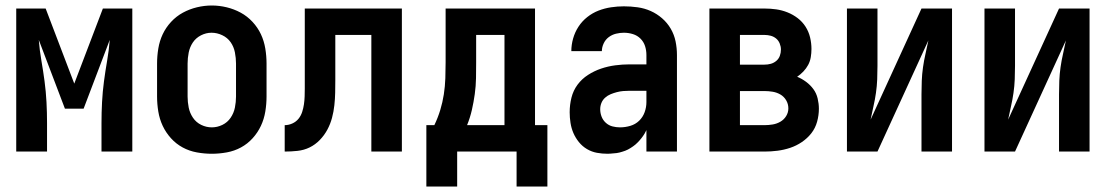

<svg xmlns="http://www.w3.org/2000/svg" viewBox="-20 -551 4040 698"><path d="M39 0V-520H146L250 -247L354 -520H461V0H349V-104Q349 -142 351 -180Q353 -218 358 -255.5Q363 -293 369.5 -330.5Q376 -368 379 -406L284 -156H216L121 -406Q124 -368 130.5 -330.5Q137 -293 142 -255.5Q147 -218 149 -180Q151 -142 151 -104V0Z M750 8Q723 8 695.5 3Q668 -2 644 -15Q620 -28 601.5 -48.5Q583 -69 571.5 -93.5Q560 -118 555.5 -145.5Q551 -173 551 -200V-320Q551 -347 555.5 -374.5Q560 -402 571.5 -426.5Q583 -451 602 -471.5Q621 -492 645 -505Q669 -518 696 -524.5Q723 -531 750 -531Q777 -531 804 -524.5Q831 -518 855 -505Q879 -492 898 -471.5Q917 -451 928.5 -426.5Q940 -402 944.5 -374.5Q949 -347 949 -320V-200Q949 -173 944.5 -145.5Q940 -118 928.5 -93.5Q917 -69 898.5 -48.5Q880 -28 856 -15Q832 -2 804.5 3Q777 8 750 8ZM750 -88Q770 -88 788.5 -97Q807 -106 818.5 -123Q830 -140 834 -160Q838 -180 838 -200V-320Q838 -340 834 -360.5Q830 -381 818.5 -397.5Q807 -414 788 -423Q769 -432 749 -432Q729 -432 710.5 -422.5Q692 -413 681 -396.5Q670 -380 666 -360Q662 -340 662 -320V-200Q662 -180 666 -160Q670 -140 681.5 -123Q693 -106 711.5 -97Q730 -88 750 -88Z M1015 0V-96Q1029 -96 1042.5 -102Q1056 -108 1065 -119Q1074 -130 1078.5 -144Q1083 -158 1085 -172Q1087 -186 1087.5 -200.5Q1088 -215 1088 -229Q1088 -237 1088 -245Q1088 -253 1088 -261V-520H1441V0H1330V-424H1199V-261Q1199 -237 1198.5 -214Q1198 -191 1195.5 -168Q1193 -145 1187 -122.5Q1181 -100 1170 -79.5Q1159 -59 1142.5 -42Q1126 -25 1105.5 -15Q1085 -5 1061.5 -2.5Q1038 0 1015 0Z M1530 127V-96H1559Q1572 -123 1580.5 -151Q1589 -179 1593.5 -208Q1598 -237 1599 -266.5Q1600 -296 1600 -325V-520H1925V-96H1970V127H1858V0H1642V127ZM1814 -96V-424H1711V-325Q1711 -296 1710.5 -267Q1710 -238 1706 -209Q1702 -180 1695.5 -151.5Q1689 -123 1678 -96Z M2189 8Q2169 8 2150 4.5Q2131 1 2114 -9Q2097 -19 2084.5 -34.5Q2072 -50 2064.5 -67.5Q2057 -85 2054 -104.5Q2051 -124 2051 -143Q2051 -170 2057.5 -196Q2064 -222 2079.5 -243Q2095 -264 2117.5 -278.5Q2140 -293 2165 -301.5Q2190 -310 2216.5 -313.5Q2243 -317 2269 -317H2330V-351Q2330 -368 2325 -383.5Q2320 -399 2308.5 -410.5Q2297 -422 2281 -427Q2265 -432 2248 -432Q2234 -432 2219.5 -428.5Q2205 -425 2193 -416Q2181 -407 2174.5 -393Q2168 -379 2168 -365H2057Q2057 -388 2063.5 -411Q2070 -434 2083 -454Q2096 -474 2115 -489Q2134 -504 2156 -512.5Q2178 -521 2201.5 -524.5Q2225 -528 2248 -528Q2273 -528 2298 -524.5Q2323 -521 2345.5 -511Q2368 -501 2387 -484.5Q2406 -468 2418.5 -446.5Q2431 -425 2436 -400.5Q2441 -376 2441 -351V0H2330V-78Q2325 -68 2323.5 -65.5Q2322 -63 2319 -58.5Q2316 -54 2312.5 -49.5Q2309 -45 2305.5 -41Q2302 -37 2298 -33Q2294 -29 2290 -25.5Q2286 -22 2281.5 -19Q2277 -16 2272.5 -13Q2268 -10 2263 -7.5Q2258 -5 2253 -3Q2248 -1 2242.5 0.5Q2237 2 2232 3.5Q2227 5 2221.5 5.5Q2216 6 2210.5 6.5Q2205 7 2199.5 7.5Q2194 8 2189 8ZM2234 -88Q2253 -88 2271.5 -93.5Q2290 -99 2303.5 -112Q2317 -125 2323.5 -143Q2330 -161 2330 -180V-221H2269Q2257 -221 2245.5 -220Q2234 -219 2222.5 -216Q2211 -213 2200 -208.5Q2189 -204 2180 -196Q2171 -188 2166.5 -177Q2162 -166 2162 -154Q2162 -140 2167 -127Q2172 -114 2182.5 -104.5Q2193 -95 2206.5 -91.5Q2220 -88 2234 -88Z M2559 0V-520H2759Q2781 -520 2802 -517Q2823 -514 2843 -506Q2863 -498 2880 -485Q2897 -472 2908.5 -454Q2920 -436 2925 -415Q2930 -394 2930 -373Q2930 -358 2927.5 -343Q2925 -328 2918 -315Q2911 -302 2900.5 -291Q2890 -280 2878 -272Q2895 -265 2910.5 -253.5Q2926 -242 2937 -227Q2948 -212 2952.5 -193Q2957 -174 2957 -156Q2957 -132 2950.5 -108.5Q2944 -85 2929.5 -66.5Q2915 -48 2895 -34.5Q2875 -21 2852.5 -13.5Q2830 -6 2806.5 -3Q2783 0 2759 0ZM2759 -316Q2771 -316 2782 -319Q2793 -322 2802 -329.5Q2811 -337 2815 -348Q2819 -359 2819 -371Q2819 -371 2819 -371Q2819 -371 2819 -371Q2819 -382 2814.5 -393Q2810 -404 2801.5 -411Q2793 -418 2782 -421Q2771 -424 2759 -424H2670V-316ZM2759 -96Q2774 -96 2789 -98.5Q2804 -101 2817 -108.5Q2830 -116 2838 -129Q2846 -142 2846 -157Q2846 -157 2846 -157Q2846 -157 2846 -157Q2846 -173 2838 -186.5Q2830 -200 2817 -207.5Q2804 -215 2789 -217.5Q2774 -220 2759 -220H2670V-96Z M3059 0V-520H3170V-312Q3170 -287 3169 -262.5Q3168 -238 3164.5 -213.5Q3161 -189 3155.5 -165Q3150 -141 3145 -116L3330 -520H3441V0H3330V-208Q3330 -233 3331 -257.5Q3332 -282 3335.5 -306.5Q3339 -331 3344.5 -355Q3350 -379 3355 -404L3170 0Z M3559 0V-520H3670V-312Q3670 -287 3669 -262.5Q3668 -238 3664.5 -213.5Q3661 -189 3655.5 -165Q3650 -141 3645 -116L3830 -520H3941V0H3830V-208Q3830 -233 3831 -257.5Q3832 -282 3835.5 -306.5Q3839 -331 3844.5 -355Q3850 -379 3855 -404L3670 0Z"/></svg>

Font: Zed Mono
Style: Bold
Weight: 700
Monospace: yes
Designer: Belleve Invis
Foundry: Belleve Invis
Version: Version 1.0.0; ttfautohint (v1.8.4)